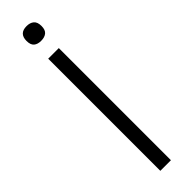

<svg xmlns="http://www.w3.org/2000/svg" viewBox="-314 -907 896 896"><g transform="rotate(-45 134.0 -459.5)"><path d="M99 -740H169V0H99ZM135 -822Q112 -822 99 -833Q86 -844 86 -870Q86 -919 135 -919Q158 -919 171.5 -907.5Q185 -896 185 -870Q185 -844 171.5 -833Q158 -822 135 -822Z"/></g></svg>

Font: Encode Sans Wide
Style: Light
Weight: 300
Designer: Pablo Impallari, Andres Torresi
Foundry: Pablo Impallari, Andres Torresi
Version: Version 1.000; ttfautohint (v1.00) -l 8 -r 50 -G 200 -x 14 -